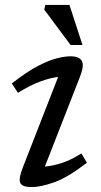

<svg xmlns="http://www.w3.org/2000/svg" viewBox="-20 -751 411 781"><path d="M73.5 -71.5 216.5 -438Q185 -434.5 144.5 -419.8Q104 -405 53 -373.5L28 -411.5Q89.5 -459.5 135 -483Q180.5 -506.5 212.8 -514.2Q245 -522 266 -522Q301.5 -522 312.5 -504Q323.5 -486 306 -440.5L162.5 -73.5Q194.5 -76 232.2 -88.2Q270 -100.5 311 -127L333.5 -89Q255.5 -29 200.5 -9.5Q145.5 10 108.5 10Q72 10 63 -5.8Q54 -21.5 73.5 -71.5ZM315.5 -568H267L160 -712L164.5 -731H262.5Z"/></svg>

Font: Newsreader 6pt
Style: Italic
Weight: 400
Italic angle: -17°
Designer: Hugues Gentile
Foundry: Production Type
Version: Version 1.003; ttfautohint (v1.8.3)